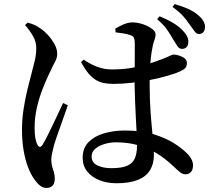

<svg xmlns="http://www.w3.org/2000/svg" viewBox="-20 -864 1040 943"><path d="M872 -624Q859 -625 851 -638Q843 -651 830 -671Q818 -693 801 -717.5Q784 -742 752 -770L763 -784Q801 -769 830 -751.5Q859 -734 877 -715Q893 -698 899.5 -684Q906 -670 905 -656Q904 -639 894.5 -631Q885 -623 872 -624ZM552 36Q507 36 469.5 21.5Q432 7 409 -21Q386 -49 386 -89Q386 -136 414.5 -165.5Q443 -195 490.5 -209Q538 -223 593 -223Q675 -223 733.5 -205Q792 -187 832 -162Q872 -137 895 -114Q911 -99 919.5 -83.5Q928 -68 928 -52Q928 -31 918 -19.5Q908 -8 891 -8Q877 -8 864.5 -18Q852 -28 831 -48Q791 -86 748 -112Q705 -138 656 -151.5Q607 -165 549 -165Q520 -165 492.5 -156.5Q465 -148 447.5 -133Q430 -118 430 -96Q430 -65 458.5 -51.5Q487 -38 526 -38Q579 -38 606 -50.5Q633 -63 643 -88Q653 -113 653 -149Q653 -170 651.5 -204Q650 -238 647.5 -279.5Q645 -321 643.5 -365.5Q642 -410 641 -451Q641 -483 641.5 -522.5Q642 -562 642 -596Q642 -630 642 -648Q642 -665 639.5 -673.5Q637 -682 632.5 -685.5Q628 -689 619 -692Q604 -697 585.5 -700Q567 -703 548 -705L546 -723Q563 -734 586.5 -744Q610 -754 629 -754Q657 -754 683.5 -744.5Q710 -735 727 -722Q744 -709 744 -696Q744 -685 741.5 -676.5Q739 -668 735 -657Q731 -646 728 -626Q724 -608 721 -580Q718 -552 716.5 -518Q715 -484 715 -449Q715 -373 720 -307Q725 -241 730.5 -189Q736 -137 736 -103Q736 -60 717 -28.5Q698 3 657.5 19.5Q617 36 552 36ZM207 59Q191 59 176.5 47.5Q162 36 149 17Q132 -6 118 -42Q104 -78 96 -125Q88 -172 88 -226Q88 -278 96 -329.5Q104 -381 115 -425.5Q126 -470 134 -500Q144 -537 151 -567Q158 -597 158 -626Q159 -657 142.5 -686Q126 -715 103 -741L116 -753Q138 -747 152.5 -740Q167 -733 183 -721Q196 -713 214.5 -693Q233 -673 247 -648.5Q261 -624 261 -599Q261 -580 250.5 -561Q240 -542 222 -503Q207 -472 190 -429Q173 -386 161.5 -337Q150 -288 150 -237Q150 -206 153.5 -186Q157 -166 164 -153Q169 -143 175.5 -142.5Q182 -142 189 -153Q197 -166 210.5 -192Q224 -218 238.5 -249Q253 -280 267 -309.5Q281 -339 290 -358L313 -347Q306 -327 296.5 -299.5Q287 -272 277 -244Q267 -216 258.5 -192Q250 -168 246 -154Q239 -127 235.5 -109.5Q232 -92 232 -81Q232 -55 240.5 -31.5Q249 -8 249 14Q249 59 207 59ZM539 -452Q507 -452 480.5 -458.5Q454 -465 429 -488Q404 -511 378 -559L391 -571Q425 -548 458.5 -535.5Q492 -523 528 -523Q576 -523 617 -529Q658 -535 690 -544.5Q722 -554 744 -562Q788 -577 807 -586.5Q826 -596 832 -596Q854 -595 876 -584.5Q898 -574 898 -555Q898 -535 885.5 -525.5Q873 -516 842 -504Q824 -498 791 -488.5Q758 -479 715.5 -471Q673 -463 627.5 -457.5Q582 -452 539 -452ZM956 -697Q944 -698 935 -711Q926 -724 913 -741Q901 -760 881.5 -782.5Q862 -805 827 -830L838 -844Q879 -832 907 -819Q935 -806 955 -788Q973 -773 980.5 -757.5Q988 -742 987 -729Q986 -715 978.5 -706Q971 -697 956 -697Z"/></svg>

Font: Noto Serif HK ExtraLight SemiBold
Style: Regular
Weight: 600
Version: Version 2.002-H1;hotconv 1.1.0;makeotfexe 2.6.0